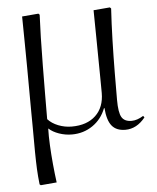

<svg xmlns="http://www.w3.org/2000/svg" viewBox="-53 -562 678 827"><g transform="rotate(-5 286.5 -148.5)"><path d="M90 220 85 216Q81 181 79.5 149.5Q78 118 77.5 75Q77 32 77 -37Q77 -53 76.5 -92.5Q76 -132 76 -184Q76 -236 75.5 -290.5Q75 -345 74.5 -393Q74 -441 73.5 -473Q73 -505 73 -511L144 -517L149 -512Q147 -472 145.5 -415Q144 -358 143.5 -295Q143 -232 142.5 -171Q142 -110 142 -61Q159 -42 187 -31Q215 -20 245 -20Q311 -20 348.5 -55.5Q386 -91 386 -153Q386 -177 385.5 -217Q385 -257 384.5 -304Q384 -351 383.5 -395Q383 -439 382.5 -470.5Q382 -502 382 -511L453 -517L458 -512Q454 -448 452 -376Q450 -304 449.5 -236.5Q449 -169 449 -117Q449 -63 461 -42.5Q473 -22 504 -22Q528 -22 555 -39L560 -32Q523 14 474 14Q435 14 415.5 -10Q396 -34 392 -87H390Q372 -40 332.5 -13Q293 14 243 14Q214 14 187 4.5Q160 -5 144 -20H143Q142 11 144 51.5Q146 92 150 134.5Q154 177 159 214Z"/></g></svg>

Font: Literata 72pt Light
Style: Regular
Weight: 300
Designer: Latin by Veronika Burian and Jose Scaglione. Greek by Irene Vlachou. Cyrillic by Vera Evstafieva.
Foundry: TypeTogether
Version: Version 3.002